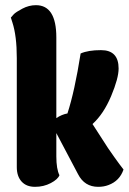

<svg xmlns="http://www.w3.org/2000/svg" viewBox="-20 -723 498 743"><path d="M198 -118Q198 -69 210 -45Q204 -29 176.5 -14.5Q149 0 115.5 0Q82 0 63.5 -20.5Q45 -41 45 -76V-498Q45 -584 28 -636L22 -655Q26 -660 33.5 -668Q41 -676 66.5 -689.5Q92 -703 119 -703Q198 -703 198 -578V-266Q219 -280 241 -284Q269 -370 292 -516Q321 -529 371 -529Q439 -529 439 -458Q439 -420 410 -351Q381 -282 338 -243L398 -150Q427 -108 442 -88L458 -67Q443 -23 400 -7Q382 0 360 0Q307 0 282 -49L198 -208Z"/></svg>

Font: Chela One Cyrilic
Style: Regular
Weight: 400
Designer: Miguel Hernandez
Foundry: LatinoType
Version: Version 1.001